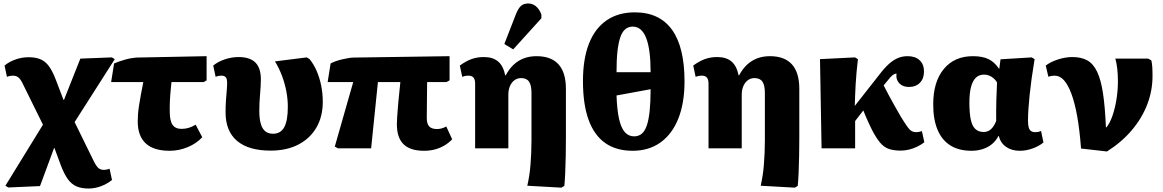

<svg xmlns="http://www.w3.org/2000/svg" viewBox="-20 -853 6688 1104"><path d="M489 231Q448 231 419.5 218.5Q391 206 370 177Q349 148 330 98L293 -2H291L210 217L28 225L11 215L227 -136L116 -361Q106 -384 96.5 -396.5Q87 -409 77 -413.5Q67 -418 52 -418Q46 -418 36 -416Q26 -414 20 -411L6 -476Q34 -499 70.5 -511.5Q107 -524 144 -524Q184 -524 212 -512.5Q240 -501 260.5 -473.5Q281 -446 300 -397L345 -279H348L442 -516L623 -523L640 -513L409 -151L513 61Q524 85 533.5 99Q543 113 553.5 118.5Q564 124 578 124Q583 124 593 122Q603 120 610 117L624 182Q595 205 560 218Q525 231 489 231Z M955 14Q864 14 818 -28.5Q772 -71 772 -155Q772 -173 773.5 -195.5Q775 -218 779.5 -246.5Q784 -275 790 -308.5Q796 -342 804 -381H619L636 -488Q649 -494 665 -499.5Q681 -505 698.5 -510Q716 -515 733 -518Q750 -521 763 -522L1168 -530V-391L1151 -381H966Q964 -360 962 -341.5Q960 -323 959 -307Q958 -291 957 -275.5Q956 -260 956 -245Q956 -230 956 -213Q956 -159 972 -135.5Q988 -112 1024 -112Q1046 -112 1065.5 -118Q1085 -124 1105 -136L1143 -64Q1110 -28 1059.5 -7Q1009 14 955 14Z M1536 13Q1409 13 1343 -43Q1277 -99 1277 -207Q1277 -242 1279 -272.5Q1281 -303 1283.5 -329.5Q1286 -356 1286 -376Q1286 -399 1278.5 -408.5Q1271 -418 1253 -418Q1245 -418 1236.5 -416.5Q1228 -415 1220 -411L1206 -476Q1234 -499 1273.5 -512Q1313 -525 1352 -525Q1417 -525 1448.5 -493.5Q1480 -462 1480 -397Q1480 -376 1478.5 -353Q1477 -330 1475 -306.5Q1473 -283 1472 -260.5Q1471 -238 1471 -216Q1471 -171 1479.5 -141.5Q1488 -112 1505.5 -98Q1523 -84 1550 -84Q1594 -84 1614.5 -122Q1635 -160 1635 -239Q1635 -282 1626.5 -327.5Q1618 -373 1601.5 -417Q1585 -461 1561 -500L1744 -523L1760 -513Q1784 -484 1801 -444.5Q1818 -405 1827 -360Q1836 -315 1836 -268Q1836 -182 1799 -119Q1762 -56 1695 -21.5Q1628 13 1536 13Z M2418 14Q2339 14 2300.5 -23.5Q2262 -61 2262 -139Q2262 -155 2263.5 -176.5Q2265 -198 2267 -224Q2269 -250 2271.5 -277Q2274 -304 2277 -331Q2280 -358 2282 -381H2153L2114 0H1924L1905 -10L2011 -381H1864L1881 -488Q1894 -495 1910.5 -501Q1927 -507 1946.5 -511.5Q1966 -516 1983.5 -519Q2001 -522 2014 -522L2565 -530V-391L2547 -381H2436Q2436 -358 2435.5 -334Q2435 -310 2435 -285Q2435 -260 2434.5 -232.5Q2434 -205 2434 -173Q2434 -141 2448 -126Q2462 -111 2493 -111Q2506 -111 2519 -114.5Q2532 -118 2546 -126L2580 -52Q2558 -29 2532 -14.5Q2506 0 2478 7Q2450 14 2418 14Z M3208 226 3012 215Q3019 184 3023.5 154Q3028 124 3030.5 92Q3033 60 3034.5 25.5Q3036 -9 3036 -46V-318Q3036 -363 3022 -383.5Q3008 -404 2976 -404Q2955 -404 2938.5 -392Q2922 -380 2912.5 -358.5Q2903 -337 2903 -308V0H2712V-372Q2712 -396 2702.5 -407Q2693 -418 2673 -418Q2654 -418 2638 -411L2624 -476Q2658 -501 2690.5 -513Q2723 -525 2762 -525Q2814 -525 2844 -499.5Q2874 -474 2885 -420H2888Q2907 -456 2933 -480.5Q2959 -505 2992 -517.5Q3025 -530 3065 -530Q3149 -530 3191.5 -483Q3234 -436 3234 -342V-62Q3234 -10 3233 43Q3232 96 3230 141Q3228 186 3225 216ZM2931 -569 2880 -600 2946 -770Q2960 -805 2975.5 -819Q2991 -833 3017 -833Q3042 -833 3061.5 -817Q3081 -801 3093 -770V-748Z M3618 14Q3523 14 3459.5 -31Q3396 -76 3364 -165Q3332 -254 3332 -387Q3332 -514 3366.5 -602Q3401 -690 3468 -736Q3535 -782 3630 -782Q3772 -782 3844 -682Q3916 -582 3916 -385Q3916 -261 3880.5 -171.5Q3845 -82 3778 -34Q3711 14 3618 14ZM3626 -69Q3652 -69 3670 -84Q3688 -99 3699 -131Q3710 -163 3715.5 -215Q3721 -267 3721 -340L3525 -304Q3528 -221 3539.5 -169.5Q3551 -118 3572.5 -93.5Q3594 -69 3626 -69ZM3525 -438H3721Q3721 -569 3695.5 -634.5Q3670 -700 3618 -700Q3594 -700 3576 -685.5Q3558 -671 3547 -639.5Q3536 -608 3530.5 -558.5Q3525 -509 3525 -438Z M4550 226 4354 215Q4361 184 4365.5 154Q4370 124 4372.5 92Q4375 60 4376.5 25.5Q4378 -9 4378 -46V-318Q4378 -363 4364 -383.5Q4350 -404 4318 -404Q4297 -404 4280.5 -392Q4264 -380 4254.5 -358.5Q4245 -337 4245 -308V0H4054V-372Q4054 -396 4044.5 -407Q4035 -418 4015 -418Q3996 -418 3980 -411L3966 -476Q4000 -501 4032.5 -513Q4065 -525 4104 -525Q4156 -525 4186 -499.5Q4216 -474 4227 -420H4230Q4249 -456 4275 -480.5Q4301 -505 4334 -517.5Q4367 -530 4407 -530Q4491 -530 4533.5 -483Q4576 -436 4576 -342V-62Q4576 -10 4575 43Q4574 96 4572 141Q4570 186 4567 216Z M5160 13Q5118 13 5090 3Q5062 -7 5040 -33.5Q5018 -60 4994 -106Q4986 -123 4976.5 -142.5Q4967 -162 4959 -181.5Q4951 -201 4944 -218L4897 -157V0H4704L4695 -513L4896 -523L4913 -513Q4908 -472 4905 -436Q4902 -400 4900 -368Q4898 -336 4897 -305.5Q4896 -275 4895 -244L5034 -421Q5066 -463 5092 -486Q5118 -509 5143.5 -519.5Q5169 -530 5199 -530Q5243 -530 5268 -506.5Q5293 -483 5293 -442Q5293 -401 5269.5 -377Q5246 -353 5206 -353Q5170 -353 5150 -375Q5130 -397 5135 -430Q5128 -430 5121.5 -426.5Q5115 -423 5107 -416Q5099 -409 5090 -397L5061 -362Q5075 -335 5089.5 -307.5Q5104 -280 5121.5 -249Q5139 -218 5161 -180Q5184 -143 5197.5 -124Q5211 -105 5222.5 -99Q5234 -93 5250 -93Q5257 -93 5263.5 -94.5Q5270 -96 5281 -99L5295 -35Q5277 -21 5254.5 -10Q5232 1 5207.5 7Q5183 13 5160 13Z M5566 14Q5494 14 5445 -16.5Q5396 -47 5371 -106.5Q5346 -166 5346 -253Q5346 -383 5407 -456.5Q5468 -530 5574 -530Q5629 -530 5664 -513Q5699 -496 5724 -458H5726L5733 -512L5912 -523L5929 -513Q5919 -453 5912 -402.5Q5905 -352 5900.5 -308Q5896 -264 5893.5 -227Q5891 -190 5891 -158Q5891 -135 5895 -120.5Q5899 -106 5908.5 -99.5Q5918 -93 5932 -93Q5941 -93 5949 -94.5Q5957 -96 5966 -100L5980 -34Q5955 -13 5918 0.5Q5881 14 5844 14Q5797 14 5765 -8.5Q5733 -31 5723 -71H5721Q5707 -44 5684.5 -25Q5662 -6 5631.5 4Q5601 14 5566 14ZM5636 -94Q5660 -94 5677.5 -109.5Q5695 -125 5708 -157Q5708 -191 5708 -220.5Q5708 -250 5709 -277.5Q5710 -305 5711 -330.5Q5712 -356 5713 -379Q5700 -400 5680.5 -412Q5661 -424 5638 -424Q5610 -424 5591.5 -406.5Q5573 -389 5563.5 -353.5Q5554 -318 5554 -263Q5554 -202 5562 -165Q5570 -128 5588.5 -111Q5607 -94 5636 -94Z M6345 18 6196 1Q6188 -105 6174 -183.5Q6160 -262 6140.5 -314Q6121 -366 6097.5 -392Q6074 -418 6044 -418Q6027 -418 6008 -412L5993 -476Q6020 -497 6063 -511Q6106 -525 6146 -525Q6197 -525 6231.5 -506Q6266 -487 6288 -441.5Q6310 -396 6322 -318Q6334 -240 6339 -121H6342Q6361 -143 6376 -185.5Q6391 -228 6399.5 -280.5Q6408 -333 6408 -386Q6408 -425 6404 -459.5Q6400 -494 6393 -516H6582L6600 -506Q6604 -490 6605.5 -469.5Q6607 -449 6607 -416Q6607 -331 6576.5 -252Q6546 -173 6487.5 -104Q6429 -35 6345 18Z"/></svg>

Font: Literata 18pt ExtraBold
Style: Regular
Weight: 800
Designer: Latin by Veronika Burian and Jose Scaglione. Greek by Irene Vlachou. Cyrillic by Vera Evstafieva.
Foundry: TypeTogether
Version: Version 3.103;gftools[0.9.29]